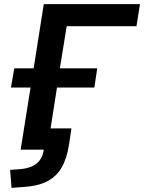

<svg xmlns="http://www.w3.org/2000/svg" viewBox="-20 -725 698 930"><path d="M36 185 29 98 82 94Q131 89 158.5 66Q186 43 192 0H80L128 -301H33L49 -394H143L192 -705H658L641 -598H303L270 -394H451L437 -301H256L225 -103H326L314 -23Q304 42 279 85.5Q254 129 211 152Q168 175 103 180Z"/></svg>

Font: Nunito Sans 12pt ExtraLight
Style: Italic
Weight: 200
Italic angle: -9°
Designer: Vernon Adams
Foundry: Vernon Adams
Version: Version 3.101;gftools[0.9.27]